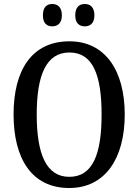

<svg xmlns="http://www.w3.org/2000/svg" viewBox="-20 -932 694 962"><path d="M405 -800C430 -800 453 -814 453 -855C453 -898 430 -912 405 -912C379 -912 357 -898 357 -855C357 -814 379 -800 405 -800ZM242 -800C267 -800 290 -814 290 -855C290 -898 267 -912 242 -912C216 -912 195 -898 195 -855C195 -814 216 -800 242 -800ZM327 10C506 10 605 -137 605 -358C605 -580 506 -725 328 -725C139 -725 48 -580 48 -359C48 -137 139 10 327 10ZM327 -46C211 -46 164 -162 164 -358C164 -555 211 -669 328 -669C446 -669 489 -555 489 -358C489 -162 446 -46 327 -46Z"/></svg>

Font: Noto Serif Bengali Condensed Medium
Style: Regular
Weight: 500
Width: 3
Designer: Juan Bruce, Universal Thirst, Indian Type Foundry and the Monotype Design Team.
Foundry: Monotype Imaging Inc.
Version: Version 2.003